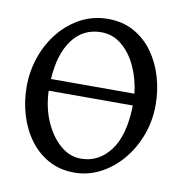

<svg xmlns="http://www.w3.org/2000/svg" viewBox="-75 -701 756 787"><g transform="rotate(10 303.5 -307.5)"><path d="M284.7 14.6Q224.6 14.6 177.7 -11Q130.9 -36.6 98.4 -80.6Q65.9 -124.5 48.8 -180.9Q31.7 -237.3 31.7 -298.8Q31.7 -365.2 53 -425Q74.2 -484.9 112.5 -531Q150.9 -577.1 201.9 -603.5Q252.9 -629.9 313 -629.9Q374.5 -629.9 421.6 -603.5Q468.8 -577.1 500.7 -532.5Q532.7 -487.8 549.1 -431.6Q565.4 -375.5 565.4 -315.9Q565.4 -249.5 543.2 -189.9Q521 -130.4 481.9 -84.2Q442.9 -38.1 392.1 -11.7Q341.3 14.6 284.7 14.6ZM301.3 -46.4Q375.5 -46.4 423.3 -109.9Q471.2 -173.3 473.6 -297.9H123.5Q126 -228 150.9 -171.1Q175.8 -114.3 215.1 -80.3Q254.4 -46.4 301.3 -46.4ZM124.5 -346.7H471.7Q465.3 -406.2 441.9 -457.5Q418.5 -508.8 380.9 -540Q343.3 -571.3 294.9 -571.3Q219.7 -571.3 175 -511.2Q130.4 -451.2 124.5 -346.7Z"/></g></svg>

Font: Gentium Book Plus
Style: Regular
Weight: 400
Designer: Victor Gaultney, Annie Olsen, Iska Routamaa, Becca Hirsbrunner
Foundry: SIL International
Version: Version 6.101